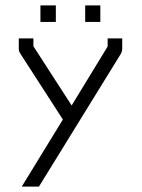

<svg xmlns="http://www.w3.org/2000/svg" viewBox="-20 -739 526 710"><path d="M124 -49H60.5L212.5 -297L55 -541Q49.5 -550 49.5 -558V-597H103.5V-568L245 -349L378 -567V-597H432V-558Q432 -550 427.5 -541ZM129.5 -719H186.5V-658H129.5ZM295 -719H351V-658H295Z"/></svg>

Font: 3270 Nerd Font Mono SemCond
Style: Regular
Weight: 400
Monospace: yes
Version: Version 3.0.1;Nerd Fonts 3.1.1